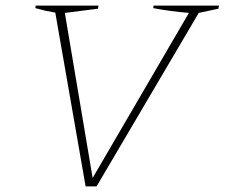

<svg xmlns="http://www.w3.org/2000/svg" viewBox="-20 -664 800 684"><path d="M285 0 177 -619Q141 -625 106 -635L107 -644H331L329 -633L211 -618L310 -30L653 -618Q583 -624 526 -635L527 -644H760L758 -633L688 -618L324 0Z"/></svg>

Font: Piazzolla SC Thin
Style: Italic
Weight: 100
Italic angle: -11.3°
Designer: Juan Pablo del Peral
Foundry: Huerta Tipografica
Version: Version 1.330